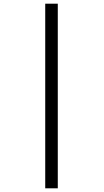

<svg xmlns="http://www.w3.org/2000/svg" viewBox="-20 -780 561 1040"><path d="M225 240V-760H293V240Z"/></svg>

Font: Noto Serif Display SemiCondensed
Style: Bold Italic
Weight: 700
Width: 4
Italic angle: -12°
Designer: Monotype Design Team
Foundry: Monotype Imaging Inc.
Version: Version 2.009